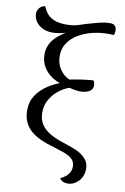

<svg xmlns="http://www.w3.org/2000/svg" viewBox="-100 -799 681 1044"><g transform="rotate(10 240.5 -277.0)"><path d="M349 187Q318 187 305 165Q317 160 330 151Q343 142 352.5 127Q362 112 362 91Q362 70 350.5 56Q339 42 320.5 33Q302 24 279 17L241 5Q201 -6 168.5 -20.5Q136 -35 113 -55Q90 -75 77 -102.5Q64 -130 64 -168Q64 -215 87.5 -250.5Q111 -286 150.5 -311.5Q190 -337 237 -352V-338Q205 -343 174 -362Q143 -381 123.5 -412Q104 -443 104 -483Q104 -533 138.5 -571.5Q173 -610 239 -640L241 -633Q217 -623 184.5 -615Q152 -607 125 -607Q94 -607 70 -619Q46 -631 33 -651Q20 -671 20 -694Q20 -712 32.5 -726Q45 -740 63 -741Q71 -720 85 -702.5Q99 -685 125 -674Q151 -663 194 -663Q233 -663 264.5 -674Q296 -685 327 -693Q354 -701 378 -706.5Q402 -712 426 -712Q445 -712 453.5 -703Q462 -694 462 -676Q462 -670 461 -664Q460 -658 458 -652Q453 -652 444 -652.5Q435 -653 427 -653Q382 -653 339 -642.5Q296 -632 262 -611.5Q228 -591 207.5 -560.5Q187 -530 187 -490Q187 -452 203 -424.5Q219 -397 242 -382Q265 -367 287 -366V-333Q251 -324 219.5 -301.5Q188 -279 167.5 -245.5Q147 -212 147 -171Q147 -131 165 -104Q183 -77 215.5 -58.5Q248 -40 291 -27L323 -16Q341 -10 360 -2Q379 6 396.5 19Q414 32 424.5 49.5Q435 67 435 91Q435 133 409 160Q383 187 349 187ZM330 -318Q312 -318 289 -323Q266 -328 245 -333V-368Q286 -377 324 -382.5Q362 -388 390 -390Q396 -383 397.5 -376.5Q399 -370 399 -363Q399 -340 379 -329Q359 -318 330 -318Z"/></g></svg>

Font: Arima Thin
Style: Regular
Weight: 400
Version: Version 1.100